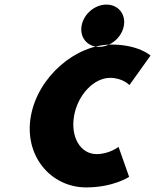

<svg xmlns="http://www.w3.org/2000/svg" viewBox="-20 -801 675 836"><path d="M542.3 -31 496.1 -161.5C496.1 -161.5 456.1 -130 400.7 -130C330.7 -130 286.2 -203.5 302.6 -296.7C318.8 -388.5 389.2 -462 459.2 -462C514.6 -462 543.5 -430.5 543.5 -430.5L635.4 -559C635.4 -559 583.5 -607 464.9 -607C309.8 -607 144.7 -467.2 114.2 -294.3C83.9 -122.5 201.2 15 355.2 15C473.9 15 542.3 -31 542.3 -31ZM443.5 -781C494.5 -781 528.3 -740 519.3 -689C510.3 -638 462.1 -597 411.1 -597C360.1 -597 326.3 -638 335.3 -689C344.3 -740 392.5 -781 443.5 -781Z"/></svg>

Font: Hussar Wysoki
Style: Obl
Weight: 700
Foundry: Cannot Into Space Fonts
Version: Version 0.92